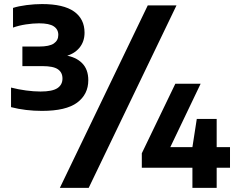

<svg xmlns="http://www.w3.org/2000/svg" viewBox="-20 -834 1136 922"><path d="M181.5 -301.5Q143 -301.5 105.2 -306Q67.5 -310.5 33 -319.5V-413.5Q68 -404.5 105.2 -399.5Q142.5 -394.5 174.5 -394.5Q231.5 -394.5 255.8 -410.8Q280 -427 280 -457Q280 -486 258.2 -501.2Q236.5 -516.5 184 -516.5H87.5V-610.5H167.5Q217 -610.5 238.5 -625.2Q260 -640 260 -666.5Q260 -693 238.2 -707.5Q216.5 -722 167.5 -722Q138.5 -722 104.2 -716.8Q70 -711.5 42.5 -701.5V-796Q68.5 -804.5 107.2 -809.5Q146 -814.5 181.5 -814.5Q285 -814.5 335.5 -778.8Q386 -743 386 -677Q386 -633.5 360.5 -603.5Q335 -573.5 291.5 -563.5V-568.5Q344 -561 374 -531Q404 -501 404 -449Q404 -381 350.5 -341.2Q297 -301.5 181.5 -301.5ZM267.5 68 689.5 -808H827.5L406 68ZM661 -28.5V-98L822 -432H943.5L783.5 -97.5L774 -127.5H1084.5V-28.5ZM904 68V-127.5L925 -263H1020.5V68Z"/></svg>

Font: Encode Sans SC SemiExpanded
Style: Bold
Weight: 700
Width: 6
Designer: Multiple Designers
Foundry: Impallari Type
Version: Version 3.002